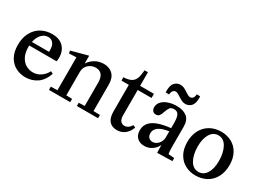

<svg xmlns="http://www.w3.org/2000/svg" viewBox="-38 -1389 2739 2042"><g transform="rotate(30 1331.5 -368.5)"><path d="M321 -75Q371 -75 414 -103Q457 -131 484 -182H486L514 -168Q480 -73 417.5 -31.5Q355 10 278 10Q213 10 158.5 -18.5Q104 -47 71 -105.5Q38 -164 38 -251Q38 -338 72.5 -402Q107 -466 166.5 -499Q226 -532 299 -532Q389 -532 438 -482Q487 -432 487 -348Q487 -330 483 -306L481 -304H146V-286Q146 -215 171 -167.5Q196 -120 236 -97.5Q276 -75 321 -75ZM362 -351Q363 -358 363 -373Q363 -425 340.5 -454.5Q318 -484 278 -484Q233 -484 199 -448.5Q165 -413 152 -351Z M749 -528 753 -526V-435H755Q782 -478 829.5 -505Q877 -532 934 -532Q1003 -532 1045 -490Q1087 -448 1087 -367V-42L1167 -40V0H907V-40L979 -42V-328Q979 -394 952.5 -424Q926 -454 881 -454Q829 -454 791 -420Q753 -386 753 -331V-42L825 -40V0H564V-40L644 -42V-444L642 -446L555 -442L549 -474Z M1182 -512 1200 -513Q1253 -518 1281.5 -536Q1310 -554 1323 -589.5Q1336 -625 1341 -689H1382V-522H1552V-471H1382V-161Q1382 -114 1400.5 -92Q1419 -70 1448 -70Q1497 -70 1530 -124H1532L1559 -111Q1536 -49 1494.5 -19.5Q1453 10 1401 10Q1341 10 1307 -28Q1273 -66 1273 -144V-471H1183Z M1659 -218Q1724 -280 1893 -297V-361Q1893 -423 1878 -455.5Q1863 -488 1821 -488Q1786 -488 1771 -468.5Q1756 -449 1743 -410Q1732 -376 1719 -358.5Q1706 -341 1679 -341Q1654 -341 1639.5 -357Q1625 -373 1625 -401Q1625 -441 1653.5 -471Q1682 -501 1729 -516.5Q1776 -532 1830 -532Q1907 -532 1954 -496Q2001 -460 2001 -375V-126Q2001 -73 2007 -44L2080 -38V0L1895 4L1893 -87H1891Q1870 -44 1829 -17Q1788 10 1737 10Q1683 10 1649 -22Q1615 -54 1615 -113Q1615 -177 1659 -218ZM1793 -71Q1818 -71 1841 -86Q1864 -101 1878.5 -127.5Q1893 -154 1893 -187V-258Q1728 -235 1728 -141Q1728 -108 1746 -89.5Q1764 -71 1793 -71ZM1992 -724Q1992 -653 1962.5 -624Q1933 -595 1895 -595Q1870 -595 1850 -604.5Q1830 -614 1802 -632Q1781 -646 1768 -652.5Q1755 -659 1742 -659Q1723 -659 1710 -643.5Q1697 -628 1695 -597H1653L1652 -618Q1652 -689 1681.5 -718Q1711 -747 1750 -747Q1775 -747 1795.5 -737.5Q1816 -728 1842 -710Q1863 -696 1876 -689.5Q1889 -683 1903 -683Q1922 -683 1935 -698.5Q1948 -714 1949 -745H1991Z M2378 -532Q2446 -532 2503 -502Q2560 -472 2594 -412Q2628 -352 2628 -266Q2628 -183 2595.5 -120.5Q2563 -58 2503 -24Q2443 10 2365 10Q2297 10 2240 -20Q2183 -50 2149 -110Q2115 -170 2115 -256Q2115 -339 2148 -401.5Q2181 -464 2240.5 -498Q2300 -532 2378 -532ZM2376 -39Q2437 -39 2472.5 -96Q2508 -153 2508 -249Q2508 -348 2471.5 -415.5Q2435 -483 2368 -483Q2307 -483 2271 -425.5Q2235 -368 2235 -272Q2235 -173 2271.5 -106Q2308 -39 2376 -39Z"/></g></svg>

Font: Minipax
Style: Bold
Weight: 500
Designer: Raphaël Ronot, Igor Stepanchenko (Cyrillic)
Foundry: steppetype
Version: Version 1.002